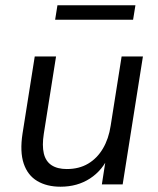

<svg xmlns="http://www.w3.org/2000/svg" viewBox="-20 -701 601 730"><path d="M210.1 8.9Q158.1 8.9 121.6 -12.8Q85.1 -34.5 70.1 -79.2Q55.1 -123.9 65.6 -192.8L112.1 -486.3H193.1L146.6 -192.7Q139.5 -147.7 146.6 -117.6Q153.7 -87.6 176 -72.9Q198.2 -58.3 234.1 -58.3Q280.6 -58.3 315 -78.7Q349.4 -99.1 371.3 -136.2Q393.3 -173.3 400.8 -223.3L442.4 -486.3H523.4L446.4 0H367.3L384.4 -110.1H394.5Q370.6 -53.9 322.4 -22.5Q274.3 8.9 210.1 8.9ZM189.6 -626 198.4 -680.9H494.9L486 -626Z"/></svg>

Font: Nunito Sans 12pt ExtraLight
Style: Italic
Weight: 200
Italic angle: -9°
Designer: Vernon Adams
Foundry: Vernon Adams
Version: Version 3.101;gftools[0.9.27]